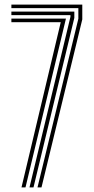

<svg xmlns="http://www.w3.org/2000/svg" viewBox="-20 -820 410 840"><path d="M144 0 322.8 -738.2V-784.5H29.8V-800H340V-735.2L161.5 0ZM109 0 288.2 -746.5V-753.8H29.8V-769.2H305.2V-741.8L126.5 0ZM74 0 245.8 -723H29.8V-738.5H268.5L91.5 0Z"/></svg>

Font: Big Shoulders Inline Display SemiBold
Style: Regular
Weight: 600
Designer: Patric King
Foundry: XO Type Co
Version: Version 1.000